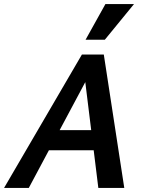

<svg xmlns="http://www.w3.org/2000/svg" viewBox="-39 -927 697 947"><path d="M446 0 373 -592H419L103 0H-19L365 -658H473L574 0ZM133 -186 188 -285H458L487 -186ZM383 -731 481 -907H622L478 -731Z"/></svg>

Font: Ysabeau Infant
Style: Bold Italic
Weight: 700
Italic angle: -12°
Designer: Christian Thalmann (Catharsis Fonts)
Version: Version 2.001;gftools[0.9.30]; featfreeze: ss01,ss02,lnum